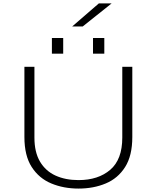

<svg xmlns="http://www.w3.org/2000/svg" viewBox="-20 -1090 915 1121"><path d="M438.5 11Q351.5 11 279.8 -18.8Q208 -48.5 165.2 -114.8Q122.5 -181 122.5 -290V-700H181V-286.5Q181 -201.5 213.5 -146.5Q246 -91.5 304 -65Q362 -38.5 438.5 -38.5Q553.5 -38.5 623.8 -98.8Q694 -159 694 -286.5V-700H752.5V-290Q752.5 -181 710.5 -114.8Q668.5 -48.5 597.2 -18.8Q526 11 438.5 11ZM283 -868H349V-776.5H283ZM523 -868H589V-776.5H523ZM463 -935.5H401.5L557 -1070H631.5Z"/></svg>

Font: Trispace SemiExpanded ExtraLight
Style: Regular
Weight: 200
Width: 6
Designer: Tyler Finck
Foundry: Etcetera Type Company
Version: Version 1.210; ttfautohint (v1.8.3)